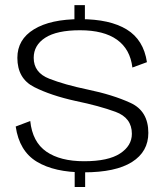

<svg xmlns="http://www.w3.org/2000/svg" viewBox="-20 -714 622 752"><path d="M271.5 -622H312.5V-694H271.5ZM272.5 18.5H313.5V-52H272.5ZM308.5 -39Q433 -39 497 -79.5Q561 -120 561 -193.5Q561 -279 491.2 -311Q421.5 -343 322.5 -363.5Q233.5 -382 172.8 -405.8Q112 -429.5 112 -487.5Q112 -537 157.2 -566.2Q202.5 -595.5 293.5 -595.5Q386.5 -595.5 438.2 -558.5Q490 -521.5 498.5 -449.5L555.5 -470.5Q542.5 -558 476.5 -598.5Q410.5 -639 294.5 -639Q178 -639 113 -599.2Q48 -559.5 48 -487.5Q48 -406.5 113.5 -373.2Q179 -340 276.5 -318.5Q368.5 -299.5 432.5 -276Q496.5 -252.5 496.5 -190Q496.5 -143 450.2 -112.8Q404 -82.5 309.5 -82.5Q216 -82.5 161.5 -120.2Q107 -158 98.5 -240L41.5 -218.5Q55.5 -122 124.5 -80.5Q193.5 -39 308.5 -39Z"/></svg>

Font: Anybody SemiExpanded Light
Style: Regular
Weight: 300
Width: 6
Version: Version 1.113;gftools[0.9.25]